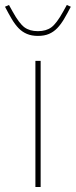

<svg xmlns="http://www.w3.org/2000/svg" viewBox="-37 -750 304 770"><path d="M126 0H105V-506H126ZM115 -606Q90 -606 71 -614Q52 -622 37.5 -637Q23 -652 10 -674Q-3 -696 -17 -723L-1 -730L14 -703Q40 -656 61 -640.5Q82 -625 115 -625Q148 -625 169 -640.5Q190 -656 216 -703L231 -730L247 -723Q233 -696 220 -674Q207 -652 192.5 -637Q178 -622 159.5 -614Q141 -606 115 -606Z"/></svg>

Font: IBM Plex Sans Thin
Style: Regular
Weight: 250
Designer: Mike Abbink, Paul van der Laan, Pieter van Rosmalen
Foundry: Bold Monday
Version: Version 3.201